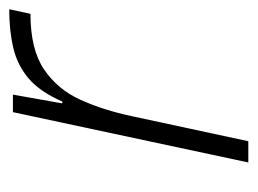

<svg xmlns="http://www.w3.org/2000/svg" viewBox="-91 -467 558 416"><g transform="rotate(-90 188.0 -259.0)"><path d="M44 0 153 -510H191L172 -403H176Q197 -451 225.5 -475.5Q254 -500 291.5 -509Q329 -518 376 -518L366 -472Q289 -472 245.5 -442.5Q202 -413 179.5 -363Q157 -313 144 -251L90 0Z"/></g></svg>

Font: Saira ExtraLight
Style: Italic
Weight: 200
Italic angle: -12°
Designer: Hector Gatti with collaboration of the Omnibus-Type team
Foundry: Omnibus-Type
Version: Version 1.100; ttfautohint (v1.8.3)